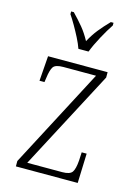

<svg xmlns="http://www.w3.org/2000/svg" viewBox="-117 -831 649 897"><g transform="rotate(15 208.0 -383.0)"><path d="M51 0V-26L303 -506H145Q107 -506 96.5 -490.5Q86 -475 81 -435L78 -415H54L63 -536H351V-510L98 -30H267Q304 -30 315 -46Q326 -62 329 -103L331 -143H355L350 0ZM191 -606Q183 -629 169.5 -655.5Q156 -682 141 -708Q126 -734 113 -753V-766H126Q155 -736 176 -710.5Q197 -685 216 -650Q235 -685 255.5 -710.5Q276 -736 305 -766H318V-753Q299 -725 276 -682.5Q253 -640 240 -606Z"/></g></svg>

Font: Noto Serif Bengali Condensed ExtraLight
Style: Regular
Weight: 200
Width: 3
Designer: Juan Bruce, Universal Thirst, Indian Type Foundry and the Monotype Design Team.
Foundry: Monotype Imaging Inc.
Version: Version 2.003; ttfautohint (v1.8.4.7-5d5b)